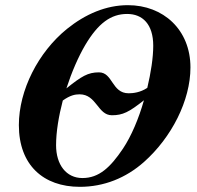

<svg xmlns="http://www.w3.org/2000/svg" viewBox="-20 -705 762 743"><path d="M717 -444C717 -590 612 -685 475 -685C391 -685 311 -651 239 -593C128 -503 53 -356 53 -221C53 -66 148 18 289 18C382 18 467 -16 537 -78C644 -173 717 -316 717 -444ZM573 -528C573 -482 564 -424 550 -365C523 -347 495 -344 478 -344C412 -344 417 -425 363 -425C320 -425 296 -410 237 -363C257 -425 283 -485 310 -531C360 -615 409 -651 472 -651C532 -651 573 -611 573 -528ZM537 -317C517 -246 488 -178 456 -130C407 -57 363 -16 299 -16C236 -16 197 -68 197 -143C197 -194 207 -255 223 -316C251 -336 270 -340 288 -340C354 -340 358 -259 413 -259C455 -259 479 -271 537 -317Z"/></svg>

Font: XITS
Style: Bold Italic
Weight: 700
Italic angle: -16.33°
Designer: MicroPress Inc., with final additions and corrections provided by Coen Hoffman, Elsevier (retired)
Version: Version 1.105